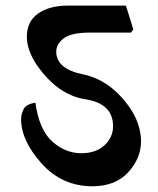

<svg xmlns="http://www.w3.org/2000/svg" viewBox="-20 -669 551 670"><path d="M419.4 -649.4 445.3 -566.4 437 -555.2H295.9Q230.5 -555.7 203.4 -535.9Q176.3 -516.1 176.3 -488.8Q176.3 -428.7 270 -409.4Q363.8 -390.1 430.7 -296.4Q451.7 -267.1 461.9 -235.8Q472.2 -204.6 472.2 -176.8Q472.2 -116.7 427.5 -67.9Q382.8 -19 302.2 -19Q196.8 -19 125.2 -98.6Q53.7 -178.2 53.7 -252.9Q53.7 -271 62.5 -288.3Q71.3 -305.7 103.5 -310.5Q116.7 -215.8 162.6 -175Q208.5 -134.3 263.7 -134.3Q314.5 -134.3 344.5 -161.9Q374.5 -189.5 374.5 -229Q374.5 -307.6 278.1 -322.5Q181.6 -337.4 109.4 -440.9Q92.8 -464.8 83.3 -490.2Q73.7 -515.6 73.7 -541Q73.7 -594.2 113 -621.8Q152.3 -649.4 216.3 -649.4Z"/></svg>

Font: Sitara
Style: Bold
Weight: 700
Designer: Neelakash Kshetrimayum
Foundry: Neelakash Kshetrimayum
Version: Version 1.000;PS Version 1.000;PS 1.0;hotconv 1.;hotconv 1.0